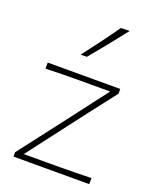

<svg xmlns="http://www.w3.org/2000/svg" viewBox="-144 -864 771 948"><g transform="rotate(20 241.0 -389.5)"><path d="M44 0V-23Q90.5 -84 135.2 -141.5Q180 -199 218.5 -250L382.5 -465H284Q254.5 -465 213.8 -465Q173 -465 128.5 -464.2Q84 -463.5 44 -462V-494H425V-469Q404 -442 375.8 -405.5Q347.5 -369 317.2 -329.8Q287 -290.5 260 -255L87.5 -29H208Q238 -29 278.5 -29.2Q319 -29.5 362 -30.2Q405 -31 442 -32V0ZM183 -586Q220 -634 255.8 -682Q291.5 -730 325 -778L371 -779Q333.5 -730.5 294.8 -682.8Q256 -635 216 -587Z"/></g></svg>

Font: Commissioner Flair Thin
Style: Regular
Weight: 100
Designer: Kostas Bartsokas
Foundry: Kostas Bartsokas
Version: Version 1.000; ttfautohint (v1.8.3)